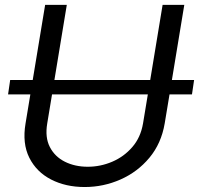

<svg xmlns="http://www.w3.org/2000/svg" viewBox="-20 -747 808 780"><path d="M768.5 -421.9 759.9 -363.6H668.7L649.1 -245.7Q635.3 -164.1 587 -106.2Q538.7 -48.3 469.5 -17.8Q400.2 12.8 323.9 12.8Q246.8 12.8 187.5 -17.8Q128.2 -48.3 99.1 -106.2Q70 -164.1 83.8 -245.7L103.3 -363.6H12.8L21.3 -421.9H112.9L163.4 -727.3H251.4L201 -421.9H590.2L640.6 -727.3H728.7L678.3 -421.9ZM580.6 -363.6H191.4L171.9 -245.7Q162.3 -188.9 182.5 -149.7Q202.8 -110.4 243.6 -90Q284.4 -69.6 336.6 -69.6Q388.1 -69.6 435.9 -90Q483.7 -110.4 517.6 -149.7Q551.5 -188.9 561.1 -245.7Z"/></svg>

Font: Inter UI
Style: Italic
Weight: 400
Italic angle: -9.39999°
Designer: Rasmus Andersson
Foundry: rsms
Version: 3.2;8d6f07862